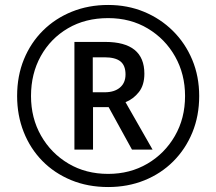

<svg xmlns="http://www.w3.org/2000/svg" viewBox="-20 -744 871 774"><path d="M416 10Q334 10 266.5 -18Q199 -46 150.5 -95.5Q102 -145 75.5 -212Q49 -279 49 -357Q49 -438 76.5 -505Q104 -572 153.5 -621Q203 -670 270 -697Q337 -724 416 -724Q494 -724 560.5 -696.5Q627 -669 677 -619.5Q727 -570 755 -503Q783 -436 783 -357Q783 -277 755.5 -210Q728 -143 678.5 -93.5Q629 -44 562 -17Q495 10 416 10ZM416 -43Q504 -43 574 -84Q644 -125 685 -196Q726 -267 726 -357Q726 -445 686 -516Q646 -587 576 -629Q506 -671 416 -671Q324 -671 254 -630Q184 -589 144.5 -518Q105 -447 105 -357Q105 -268 145.5 -197Q186 -126 256 -84.5Q326 -43 416 -43ZM280 -141V-575H404Q562 -575 562 -447Q562 -401 540 -373Q518 -345 486 -332L595 -141H512L418 -312H355V-141ZM402 -372Q441 -372 463.5 -391Q486 -410 486 -444Q486 -480 465.5 -496.5Q445 -513 401 -513H354V-372Z"/></svg>

Font: Noto Sans Sinhala SemiCondensed
Style: Regular
Weight: 400
Width: 4
Designer: Jelle Bosma - Monotype Design Team
Foundry: Monotype Imaging Inc.
Version: Version 2.006; ttfautohint (v1.8.4.7-5d5b)